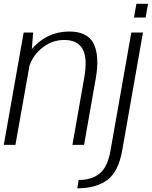

<svg xmlns="http://www.w3.org/2000/svg" viewBox="-26 -765 805 1014"><path d="M-6 0H55.5L139.5 -473L149 -593H99ZM356.5 0H418L480 -352Q500.5 -470.5 468.5 -534.5Q436.5 -598.5 340.5 -598.5Q247 -598.5 177.8 -541Q108.5 -483.5 96 -414L121.5 -386Q134 -457.5 189 -505.8Q244 -554 313 -554Q383 -554 410.2 -506.2Q437.5 -458.5 418.5 -352.5ZM382 229.5Q481 229.5 540.2 186Q599.5 142.5 619.5 29L729 -593H667.5L557.5 31Q542 118 499.8 151.8Q457.5 185.5 389.5 185.5ZM694.5 -745 681.5 -672.5H743L756 -745Z"/></svg>

Font: Anybody UltraCondensed Thin Light
Style: Italic
Weight: 300
Italic angle: -10°
Version: Version 1.111